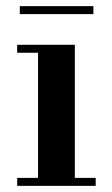

<svg xmlns="http://www.w3.org/2000/svg" viewBox="-20 -606 366 626"><path d="M224 -460V-26H292V0H36V-26H104V-434H36V-460ZM44.5 -560V-586H284.5V-560Z"/></svg>

Font: Bodoni Moda 9pt SemiBold
Style: Regular
Weight: 600
Designer: Owen Earl
Foundry: indestructible type
Version: Version 2.005